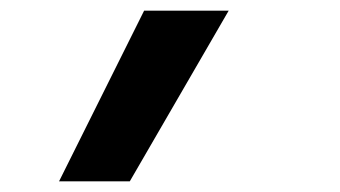

<svg xmlns="http://www.w3.org/2000/svg" viewBox="-20 -183 640 361"><path d="M91 158 251 -163H410L224 158Z"/></svg>

Font: Iosevka Curly Slab XBdExObl
Style: Regular
Weight: 800
Width: 7
Italic angle: -9°
Monospace: yes
Designer: Belleve Invis
Foundry: Belleve Invis
Version: Version 11.1.0; ttfautohint (v1.8.3)